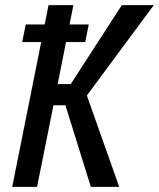

<svg xmlns="http://www.w3.org/2000/svg" viewBox="-20 -731 622 751"><path d="M235.8 -319.3H189L125 0H27.8L141.1 -566.4H66.9L80.6 -635.3H154.8L169.9 -710.9H267.1L252 -635.3H327.1L313.5 -566.4H238.3L205.6 -402.3H256.8L456.5 -710.9H581.5L319.8 -357.4L446.3 0H335.4Z"/></svg>

Font: RobotoCondensed-Italic
Style: Italic
Weight: 400
Designer: Google
Version: Version 1.200311; 2013